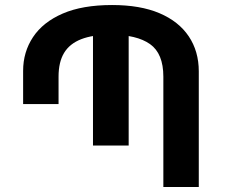

<svg xmlns="http://www.w3.org/2000/svg" viewBox="-20 -744 897 764"><path d="M72 -330V-462Q72 -537 111.5 -596.5Q151 -656 229.5 -690Q308 -724 426 -724Q538 -724 614.5 -691.5Q691 -659 731 -599.5Q771 -540 771 -460V0H630V-439Q630 -531 577 -568.5Q524 -606 421 -606Q349 -606 303 -588Q257 -570 235 -533.5Q213 -497 213 -439V-330ZM350 -165V-648H492V-165Z"/></svg>

Font: Noto Sans Armenian
Style: Regular
Weight: 400
Designer: Monotype Design Team
Foundry: Monotype Imaging Inc.
Version: Version 2.007